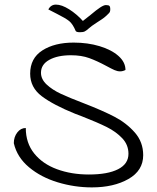

<svg xmlns="http://www.w3.org/2000/svg" viewBox="-20 -796 682 834"><path d="M538 -128Q538 -167 511 -195.5Q484 -224 444 -244Q404 -264 335 -291Q329 -293 306 -302Q212 -340 161.5 -378Q111 -416 111 -476Q111 -543 164 -577Q217 -611 300 -611Q361 -611 412.5 -595.5Q464 -580 494.5 -553Q525 -526 525 -492Q513 -486 502 -486Q490 -486 477.5 -491.5Q465 -497 441 -510Q402 -531 368 -543.5Q334 -556 288 -556Q230 -556 194 -536Q158 -516 158 -480Q158 -452 182.5 -429Q207 -406 244.5 -388.5Q282 -371 345 -347Q425 -316 477 -289Q529 -262 565.5 -220.5Q602 -179 602 -122Q602 -55 538 -18.5Q474 18 379 18Q304 18 231 -4Q158 -26 106 -69.5Q54 -113 40 -174Q40 -201 55 -220.5Q70 -240 92 -240Q92 -175 128.5 -129.5Q165 -84 227.5 -61Q290 -38 366 -38Q448 -38 493 -61Q538 -84 538 -128ZM309 -661Q296 -692 280.5 -704.5Q265 -717 227 -736Q197 -751 190 -755Q201 -776 223 -776Q248 -776 280.5 -755.5Q313 -735 340 -705Q351 -713 373 -731Q399 -753 415 -763.5Q431 -774 440 -774Q452 -774 455.5 -770Q459 -766 459 -757Q459 -748 457 -744Q455 -740 449.5 -735Q444 -730 440 -726Q434 -720 420.5 -711Q407 -702 402 -699Q374 -681 365 -672Q355 -663 348 -659.5Q341 -656 327 -656Q313 -656 309 -661Z"/></svg>

Font: Indie Flower
Style: Regular
Weight: 400
Designer: Kimberly Geswein
Foundry: Kimberly Geswein
Version: Version 2.000